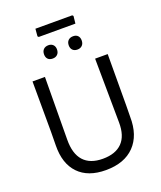

<svg xmlns="http://www.w3.org/2000/svg" viewBox="-167 -1035 960 1147"><g transform="rotate(-20 313.0 -462.0)"><path d="M551 -315 550 -243Q552 -125 488 -59Q424 7 306 7Q193 7 132.5 -56Q72 -119 74 -234L75 -321L74 -641H153L150 -244Q149 -154 190 -108.5Q231 -63 312 -63Q393 -63 435 -106Q477 -149 476 -234L472 -641H552ZM438 -925 433 -878H200L194 -884L198 -931H432ZM277 -771Q277 -751 265.5 -739.5Q254 -728 235 -728Q215 -728 204.5 -739Q194 -750 194 -769Q194 -789 205.5 -800.5Q217 -812 237 -812Q255 -812 266 -801Q277 -790 277 -771ZM434 -771Q434 -751 422.5 -739.5Q411 -728 392 -728Q373 -728 362 -739Q351 -750 351 -769Q351 -789 362.5 -800.5Q374 -812 394 -812Q413 -812 423.5 -801Q434 -790 434 -771Z"/></g></svg>

Font: Alegreya Sans
Style: Regular
Weight: 400
Designer: Juan Pablo del Peral
Foundry: Huerta Tipografica
Version: Version 2.008; ttfautohint (v1.6)